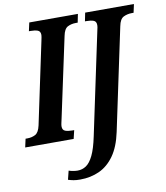

<svg xmlns="http://www.w3.org/2000/svg" viewBox="-119 -797 970 1120"><g transform="rotate(-10 366.0 -237.0)"><path d="M-19 0 -8 -50H3Q29 -50 50 -61Q71 -72 80 -113L182 -595Q188 -622 188 -630Q188 -652 172 -658Q156 -664 130 -664H120L131 -714H419L409 -664H398Q371 -664 349.5 -653Q328 -642 320 -600L219 -128Q216 -114 213.5 -103Q211 -92 211 -84Q211 -62 227.5 -56Q244 -50 269 -50H280L268 0ZM265 240Q242 240 226 237Q210 234 194 229L207 177Q218 181 232.5 183.5Q247 186 259 186Q287 186 310 170.5Q333 155 352 116Q371 77 386 5L515 -604Q517 -610 518 -618Q519 -626 519 -630Q519 -652 503 -658Q487 -664 462 -664H452L462 -714H751L740 -664H730Q703 -664 680.5 -653Q658 -642 650 -600L522 4Q504 89 467 141Q430 193 378.5 216.5Q327 240 265 240Z"/></g></svg>

Font: Noto Serif ExtraCondensed
Style: Bold Italic
Weight: 700
Width: 2
Italic angle: -12°
Designer: Monotype Design Team
Foundry: Monotype Imaging Inc.
Version: Version 2.013; ttfautohint (v1.8.4.7-5d5b)